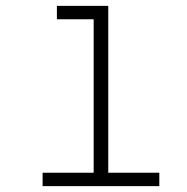

<svg xmlns="http://www.w3.org/2000/svg" viewBox="-20 -638 640 658"><path d="M301 0V-603L332 -572H175V-618H351V0ZM126 0V-46H526V0Z"/></svg>

Font: Victor Mono Thin
Style: Regular
Weight: 100
Monospace: yes
Designer: Rune Bjørnerås
Version: Version 1.561;gftools[0.9.30]